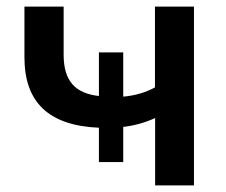

<svg xmlns="http://www.w3.org/2000/svg" viewBox="-20 -559 682 579"><path d="M564.9 0V-539.1H447.3V-295.4C417.5 -279.3 385.7 -270.5 351.6 -267.6V-400.9H278.3V-269.5C208 -277.3 171.9 -313.5 171.9 -394V-539.1H53.7V-386.2C53.7 -250 127.4 -180.2 278.3 -173.8V-70.3H351.6V-176.3C385.7 -180.2 418.5 -189.5 447.8 -203.1V0Z"/></svg>

Font: Winston Medium
Style: Regular
Weight: 500
Designer: Vernon Adams, Kim Jin-seong, David Berlow, Cristiano Sobral
Foundry: The Winston Project Authors
Version: Version 3.004